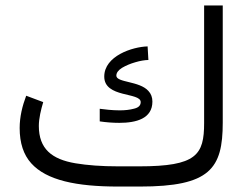

<svg xmlns="http://www.w3.org/2000/svg" viewBox="-20 -685 916 705"><path d="M414.1 -74.2C353 -74.2 300.8 -78.1 257.3 -85.4C169.9 -100.1 122.6 -138.7 122.6 -222.7C122.6 -250.5 130.4 -282.2 138.7 -310.1L76.2 -333.5C62 -295.9 52.2 -256.3 52.2 -214.8C52.2 -159.7 66.4 -116.7 94.7 -85.4C150.9 -22.9 260.3 0 414.1 0H493.7C751 0 797.9 -65.4 797.9 -234.9V-665H729.5V-233.4C729.5 -116.2 701.7 -74.2 491.2 -74.2ZM346.2 -239.3C370.1 -235.8 394 -233.9 418 -233.9C480.5 -233.9 539.6 -249.5 539.6 -312C539.6 -327.6 534.7 -340.8 524.9 -351.1C491.7 -388.2 407.2 -381.3 407.2 -407.2C407.2 -417.5 414.1 -427.2 428.2 -436C442.4 -444.3 458.5 -451.2 477.1 -456.5C495.1 -461.9 511.2 -464.4 524.9 -464.8L522 -514.6C466.3 -513.2 362.8 -479.5 362.8 -403.8C362.8 -324.7 496.6 -347.2 496.6 -310.1C496.6 -297.9 488.8 -290 472.7 -286.1C456.5 -281.7 439 -279.8 419.4 -279.8C392.1 -279.8 363.8 -283.2 346.2 -285.6Z"/></svg>

Font: Vazirmatn Light
Style: Regular
Weight: 300
Designer: Saber Rastikerdar
Foundry: Saber Rastikerdar
Version: Version 33.003